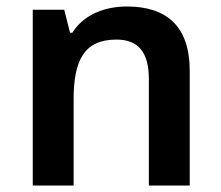

<svg xmlns="http://www.w3.org/2000/svg" viewBox="-20 -572 682 592"><path d="M371 -552C303 -552 238 -527 203 -471H196L178 -542H81V0H207V-265C207 -384 238 -450 339 -450C408 -450 439 -409 439 -328V0H565V-353C565 -493 492 -552 371 -552Z"/></svg>

Font: Noto Sans Tai Tham SemiBold
Style: Regular
Weight: 600
Designer: Monotype Design Team 2013. Revised by David WIlliams 2020
Foundry: Monotype Imaging Inc.
Version: Version 2.002